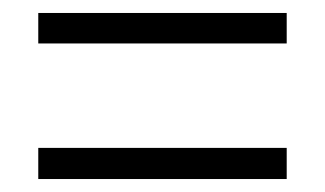

<svg xmlns="http://www.w3.org/2000/svg" viewBox="-20 -500 501 296"><path d="M39 -433V-480H422V-433ZM39 -224V-272H422V-224Z"/></svg>

Font: Noto Sans Tamil Condensed Light
Style: Regular
Weight: 300
Width: 3
Designer: Jelle Bosma - Monotype Design Team
Foundry: Monotype Imaging Inc.
Version: Version 2.004; ttfautohint (v1.8.4.7-5d5b)